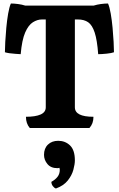

<svg xmlns="http://www.w3.org/2000/svg" viewBox="-20 -730 678 1095"><path d="M150 0Q128 -25 128 -64Q182 -64 211.5 -77Q241 -90 241 -118V-619H219Q193 -619 167.5 -603Q142 -587 123.5 -544.5Q105 -502 98 -421Q86 -422 68 -423Q50 -424 33.5 -426.5Q17 -429 8 -432Q8 -453 10 -491Q12 -529 16 -572Q20 -615 26.5 -652.5Q33 -690 42 -710Q60 -710 83 -707Q106 -704 124 -698H514Q533 -704 555 -707Q577 -710 596 -710Q605 -690 611.5 -652.5Q618 -615 622 -572Q626 -529 628 -491Q630 -453 630 -432Q617 -427 588.5 -424Q560 -421 540 -421Q534 -502 520 -544.5Q506 -587 483 -603Q460 -619 424 -619H407V-118Q407 -64 513 -64Q513 -25 490 0ZM299 345Q289 342 281 331Q273 320 273 307Q295 295 308 278.5Q321 262 321 238Q321 235 319 227Q316 228 313 228.5Q310 229 307 229Q270 229 250.5 205.5Q231 182 231 153Q231 116 253.5 94.5Q276 73 312 73Q352 73 379.5 99.5Q407 126 407 185Q407 206 398.5 238Q390 270 366.5 299.5Q343 329 299 345Z"/></svg>

Font: Calistoga
Style: Regular
Weight: 400
Designer: Yvonne Schuttler, Eben Sorkin
Foundry: www.sorkintype.com
Version: Version 1.010; ttfautohint (v1.8.4.7-5d5b)